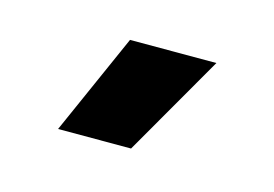

<svg xmlns="http://www.w3.org/2000/svg" viewBox="-39 -821 395 277"><g transform="rotate(15 159.0 -682.5)"><path d="M128 -758H257L170 -607H61Z"/></g></svg>

Font: Chess Sans ExtraBold
Style: Regular
Weight: 800
Designer: Wolf Bōese
Foundry: Wolf Bōese
Version: Version 7.223